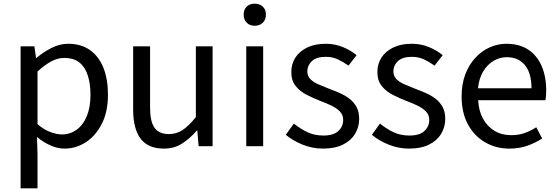

<svg xmlns="http://www.w3.org/2000/svg" viewBox="-20 -795 3032 1044"><path d="M92 229V-543H167L176 -480H178Q215 -511 259.5 -534Q304 -557 351 -557Q421 -557 469.5 -522.5Q518 -488 542.5 -426Q567 -364 567 -280Q567 -187 533.5 -121.5Q500 -56 446.5 -21.5Q393 13 331 13Q294 13 256 -3.5Q218 -20 181 -50L184 45V229ZM316 -64Q361 -64 396.5 -89.5Q432 -115 452 -163.5Q472 -212 472 -279Q472 -339 457.5 -384.5Q443 -430 412 -455Q381 -480 328 -480Q294 -480 258.5 -461Q223 -442 184 -406V-120Q220 -89 255 -76.5Q290 -64 316 -64Z M871 13Q785 13 744.5 -41Q704 -95 704 -199V-543H796V-210Q796 -135 820 -100.5Q844 -66 898 -66Q940 -66 973 -88Q1006 -110 1045 -158V-543H1136V0H1060L1053 -85H1050Q1012 -41 969.5 -14Q927 13 871 13Z M1319 0V-543H1411V0ZM1365 -655Q1338 -655 1321.5 -671.5Q1305 -688 1305 -716Q1305 -743 1321.5 -759Q1338 -775 1365 -775Q1392 -775 1409 -759Q1426 -743 1426 -716Q1426 -688 1409 -671.5Q1392 -655 1365 -655Z M1736 13Q1679 13 1625.5 -8.5Q1572 -30 1534 -62L1578 -123Q1614 -94 1652 -76Q1690 -58 1739 -58Q1793 -58 1819.5 -82.5Q1846 -107 1846 -143Q1846 -171 1827.5 -189.5Q1809 -208 1780.5 -221.5Q1752 -235 1722 -246Q1684 -261 1647.5 -279.5Q1611 -298 1587.5 -327.5Q1564 -357 1564 -403Q1564 -447 1586 -481.5Q1608 -516 1650 -536.5Q1692 -557 1751 -557Q1801 -557 1844.5 -539Q1888 -521 1919 -495L1875 -438Q1847 -458 1817.5 -472Q1788 -486 1752 -486Q1700 -486 1675.5 -462.5Q1651 -439 1651 -407Q1651 -382 1667.5 -365Q1684 -348 1711 -336.5Q1738 -325 1768 -313Q1798 -302 1827.5 -289Q1857 -276 1880.5 -258Q1904 -240 1918.5 -213.5Q1933 -187 1933 -148Q1933 -104 1910.5 -67Q1888 -30 1844.5 -8.5Q1801 13 1736 13Z M2204 13Q2147 13 2093.5 -8.5Q2040 -30 2002 -62L2046 -123Q2082 -94 2120 -76Q2158 -58 2207 -58Q2261 -58 2287.5 -82.5Q2314 -107 2314 -143Q2314 -171 2295.5 -189.5Q2277 -208 2248.5 -221.5Q2220 -235 2190 -246Q2152 -261 2115.5 -279.5Q2079 -298 2055.5 -327.5Q2032 -357 2032 -403Q2032 -447 2054 -481.5Q2076 -516 2118 -536.5Q2160 -557 2219 -557Q2269 -557 2312.5 -539Q2356 -521 2387 -495L2343 -438Q2315 -458 2285.5 -472Q2256 -486 2220 -486Q2168 -486 2143.5 -462.5Q2119 -439 2119 -407Q2119 -382 2135.5 -365Q2152 -348 2179 -336.5Q2206 -325 2236 -313Q2266 -302 2295.5 -289Q2325 -276 2348.5 -258Q2372 -240 2386.5 -213.5Q2401 -187 2401 -148Q2401 -104 2378.5 -67Q2356 -30 2312.5 -8.5Q2269 13 2204 13Z M2750 13Q2677 13 2618 -21Q2559 -55 2524.5 -118.5Q2490 -182 2490 -271Q2490 -338 2510 -390.5Q2530 -443 2564.5 -480.5Q2599 -518 2643 -537.5Q2687 -557 2733 -557Q2803 -557 2851 -526Q2899 -495 2924.5 -437.5Q2950 -380 2950 -302Q2950 -287 2949 -274Q2948 -261 2946 -250H2580Q2583 -192 2606.5 -149.5Q2630 -107 2669 -83.5Q2708 -60 2760 -60Q2800 -60 2832.5 -71.5Q2865 -83 2896 -103L2928 -42Q2893 -19 2849 -3Q2805 13 2750 13ZM2579 -315H2870Q2870 -397 2834.5 -440.5Q2799 -484 2735 -484Q2697 -484 2663.5 -464Q2630 -444 2607.5 -407Q2585 -370 2579 -315Z"/></svg>

Font: Noto Sans KR Thin
Style: Regular
Weight: 400
Version: Version 2.004-H2;hotconv 1.0.118;makeotfexe 2.5.65603